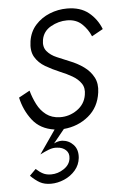

<svg xmlns="http://www.w3.org/2000/svg" viewBox="-51 -506 493 765"><g transform="rotate(-5 195.5 -124.0)"><path d="M69 -156 25 -132Q36 -81 67 -41Q98 -1 155 7L90 101Q107 92 125 85Q143 78 159 80Q180 81 193.5 93.5Q207 106 204 127Q201 152 177 168Q153 184 126 184Q107 184 93.5 177Q80 170 66 157L41 182Q60 201 78 211Q96 221 122 221Q149 221 175.5 209.5Q202 198 220 177Q238 156 241 128Q244 95 226 75.5Q208 56 181 54Q171 54 163.5 56Q156 58 148 62L192 8Q249 3 291 -31.5Q333 -66 341 -125Q346 -160 332.5 -185.5Q319 -211 294 -229Q269 -247 238 -259Q214 -269 189 -279.5Q164 -290 149.5 -307.5Q135 -325 140 -353Q146 -387 177 -404.5Q208 -422 242 -422Q278 -422 301 -400.5Q324 -379 336 -350L381 -375Q365 -416 332 -442.5Q299 -469 246 -469Q210 -469 176.5 -455.5Q143 -442 119.5 -416Q96 -390 90 -352Q84 -313 98.5 -288.5Q113 -264 139.5 -248.5Q166 -233 197 -220Q222 -210 244.5 -197Q267 -184 279.5 -165.5Q292 -147 287 -120Q281 -83 249.5 -61Q218 -39 180 -40Q148 -41 126 -57.5Q104 -74 90.5 -100.5Q77 -127 69 -156Z"/></g></svg>

Font: Jost* 300 Light Italic
Style: Italic
Weight: 300
Italic angle: -10°
Version: Version 3.200; ttfautohint (v0.97) -l 8 -r 50 -G 200 -x 14 -